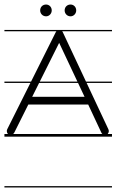

<svg xmlns="http://www.w3.org/2000/svg" viewBox="-22 -595 515 847"><path d="M314.2 -549C314.2 -564 303.2 -575 289.2 -575C274.2 -575 263.2 -564 263.2 -549C263.2 -535 274.2 -523 289.2 -523C303.2 -523 314.2 -535 314.2 -549ZM206.2 -549C206.2 -564 195.2 -575 181.2 -575C166.2 -575 155.2 -564 155.2 -549C155.2 -535 166.2 -523 181.2 -523C195.2 -523 206.2 -535 206.2 -549ZM-2.5 226V232H472V226ZM-2.5 -463V-457H226.8C225.7 -455.9 224.8 -454.5 224 -453L115 -235H-2.5V-229H112L10 -25C9 -22 8 -20 8 -17C8 -12.2 9.8 -7.5 12.9 -4H-2.5V8H472V-4H453.1C456.2 -7.5 458 -12.2 458 -17C458 -20 457 -22 456 -25L360.2 -229H472V-235H357.4L255 -453C254.2 -454.5 253.3 -455.9 252.3 -457H472V-463ZM36 -4C37.9 -5.5 39.6 -7.5 41 -10L103 -134H367L425 -10C426.1 -7.5 427.6 -5.5 429.5 -4ZM322.3 -229 351 -168H120L150.5 -229ZM319.5 -235H153.5L239 -406Z"/></svg>

Font: LetsTraceRuled
Style: Medium
Weight: 500
Version: Version 003.000